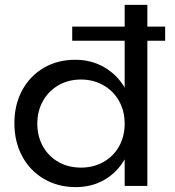

<svg xmlns="http://www.w3.org/2000/svg" viewBox="-20 -762 719 787"><path d="M657 -595H584V0H491V-109Q460 -55 408 -25Q356 5 291 5Q218 5 160.5 -28.5Q103 -62 71 -121.5Q39 -181 39 -257Q39 -333 71 -392Q103 -451 159.5 -484Q216 -517 289 -517Q354 -517 407 -486.5Q460 -456 491 -403V-595H276V-653H491V-742H584V-653H657ZM491 -255Q491 -307 468 -348Q445 -389 404 -412.5Q363 -436 312 -436Q260 -436 219.5 -412.5Q179 -389 156 -348Q133 -307 133 -255Q133 -203 156 -162Q179 -121 219.5 -98Q260 -75 312 -75Q363 -75 404 -98Q445 -121 468 -162Q491 -203 491 -255Z"/></svg>

Font: Gontserrat
Style: Regular
Weight: 400
Designer: Julieta Ulanovsky
Foundry: Julieta Ulanovsky
Version: Version 6.001